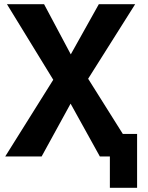

<svg xmlns="http://www.w3.org/2000/svg" viewBox="-20 -749 710 919"><path d="M567.9 -107.9H636.2V149.9H505.9V0H458L317.9 -252.9L179.2 0H4.9L234.9 -367.2L13.2 -729H190.9L318.8 -488.8L453.1 -729H627L401.9 -372.1Z"/></svg>

Font: Miedinger*
Style: Bold
Weight: 700
Version: Version 001.000